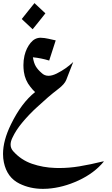

<svg xmlns="http://www.w3.org/2000/svg" viewBox="-20 -854 724 1237"><path d="M206.1 -260.7Q192.9 -272.5 175.8 -294.4Q141.6 -336.4 133.8 -391.6Q130.9 -413.6 130.9 -434.6Q130.9 -466.3 137.7 -495.6Q149.4 -544.4 177.2 -578.1Q204.1 -610.8 241.2 -610.8H242.2Q268.1 -609.9 291 -604.5Q314 -599.1 338.9 -593.8L296.9 -463.9Q243.7 -480 191.9 -484.9Q197.8 -448.2 210.7 -426.5Q223.6 -404.8 247.6 -384.3Q266.1 -365.7 292.5 -365.7Q315.4 -365.7 344.7 -379.9Q406.2 -410.6 451.7 -454.6L406.7 -338.9Q396 -312 357.2 -282.2Q318.4 -252.4 288.6 -226.6Q267.6 -208 219 -164.1Q170.4 -120.1 126.5 -68.1Q82.5 -16.1 59.1 35.2Q48.3 58.1 48.3 77.6Q48.3 101.1 64.5 119.6Q115.2 176.8 186.3 201.2Q257.3 225.6 335 228Q348.1 228.5 361.3 228.5Q425.8 228.5 490.7 217.8Q568.8 204.6 634.3 188Q643.1 185.5 646.5 185.5Q648.4 185.5 648.4 186.5Q648.4 187 647.9 188Q586.9 261.7 486.6 308.3Q386.2 355 286.1 361.8Q271 362.8 256.8 362.8Q173.8 362.8 105.5 329.1Q25.4 290 4.9 191.9Q-0.5 166 -0.5 137.7Q-0.5 51.3 50.8 -53.2Q118.2 -191.4 206.1 -260.7ZM272.5 -768.1Q252 -741.7 231.4 -716.3Q210.9 -690.9 190.4 -665.5L120.1 -731.4Q140.1 -757.3 160.9 -782.7Q181.6 -808.1 202.1 -834Z"/></svg>

Font: Aref Ruqaa
Style: Regular
Weight: 400
Designer: Abdoulla Aref
Version: Version 0.7